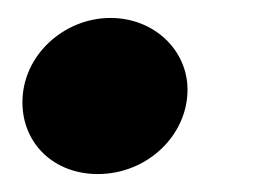

<svg xmlns="http://www.w3.org/2000/svg" viewBox="-20 -181 299 214"><path d="M89 13C144 13 189 -30 189 -81C189 -125 152 -161 103 -161C52 -161 5 -120 5 -67C5 -21 40 13 89 13Z"/></svg>

Font: Fixel Display
Style: Bold Italic
Weight: 700
Italic angle: -10°
Designer: AlfaBravo + MacPaw
Foundry: Kyrylo Tkachov, Marchela Mozhyna, Serhii Makarenko, Maria Weinstein, Zakhar Kryvoshyya
Version: Version 1.210;Glyphs 3.2 (3217)